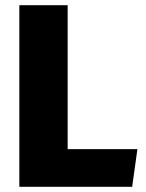

<svg xmlns="http://www.w3.org/2000/svg" viewBox="-20 -715 557 735"><path d="M239 -695V-144H506L486 0H54V-695Z"/></svg>

Font: FiraGO ExtraBold
Style: Regular
Weight: 800
Designer: bBox Type
Foundry: bBox Type GmbH
Version: Version 1.001;PS 001.001;hotconv 1.0.88;makeotf.lib2.5.64775